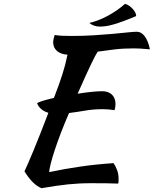

<svg xmlns="http://www.w3.org/2000/svg" viewBox="-20 -903 804 1004"><path d="M514 -426Q547 -426 565.5 -408Q584 -390 584 -358Q584 -350 582.5 -341.5Q581 -333 579 -327Q566 -329 550 -330.5Q534 -332 512 -332Q469 -332 425 -324.5Q381 -317 341 -312Q318 -259 299 -209.5Q280 -160 266.5 -119Q253 -78 245.5 -48Q238 -18 237 -3Q318 -20 400.5 -32Q483 -44 574 -50Q585 -33 592.5 -13Q600 7 600 30Q600 36 600 43Q600 50 598 57Q570 56 539 55.5Q508 55 458 55Q425 55 395.5 56.5Q366 58 336 61Q306 64 272.5 69Q239 74 197 81Q151 63 108 -7Q125 -43 155.5 -116.5Q186 -190 233 -313Q188 -327 174 -363Q179 -368 203 -375.5Q227 -383 262 -391Q277 -430 287.5 -459Q298 -488 306 -513.5Q314 -539 320.5 -563.5Q327 -588 333 -617Q298 -619 278 -636.5Q258 -654 258 -682Q258 -690 260.5 -701Q263 -712 266 -720Q286 -717 304.5 -716Q323 -715 353 -715Q416 -715 471 -718.5Q526 -722 570.5 -726Q615 -730 647 -733.5Q679 -737 696 -737Q719 -737 737 -713Q755 -689 764 -645Q733 -648 713.5 -649Q694 -650 679 -650Q624 -650 578.5 -644.5Q533 -639 491 -633Q485 -624 477.5 -610Q470 -596 458 -571Q446 -546 428.5 -508Q411 -470 386 -413Q424 -419 457.5 -422.5Q491 -426 514 -426ZM634 -883Q655 -877 673.5 -857Q692 -837 692 -819Q654 -803 625.5 -792.5Q597 -782 574.5 -775.5Q552 -769 535 -766.5Q518 -764 502 -764Q470 -764 447 -783Q492 -793 542 -819.5Q592 -846 634 -883Z"/></svg>

Font: Sweet Mavka Script
Style: Regular
Weight: 500
Designer: Pablo Impallari/Anastassiya Vishnevskaya
Foundry: Pablo Impallari/ Anastassiya Vishnevskaya
Version: Version 2.0/www.impallari.com/   behance.net/sweetcherry